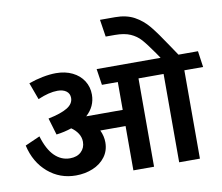

<svg xmlns="http://www.w3.org/2000/svg" viewBox="-101 -1127 1447 1250"><g transform="rotate(-10 622.5 -501.5)"><path d="M1121.1 0H983.9V-584H817.9V0H681.2V-293H514.2Q533.2 -252.9 533.2 -211.9Q533.2 -156.7 502.7 -116Q472.2 -75.2 420.7 -53.7Q369.1 -32.2 308.1 -32.2Q202.1 -32.2 123.5 -99.6Q44.9 -167 19 -280.8L117.2 -324.2Q144 -234.4 188 -191.7Q231.9 -148.9 289.1 -148.9Q335.9 -148.9 363 -174.6Q390.1 -200.2 390.1 -240.2Q390.1 -270 374 -295.4Q357.9 -320.8 330.1 -339.8Q283.2 -323.7 229 -316.9L195.8 -428.2Q279.8 -445.3 321.8 -470.7Q363.8 -496.1 363.8 -535.2Q363.8 -564 342.3 -580.1Q320.8 -596.2 284.2 -596.2Q228 -596.2 153.8 -564L112.8 -675.8Q156.7 -691.9 205.3 -701.4Q253.9 -710.9 293.9 -710.9Q355 -710.9 402.1 -688Q449.2 -665 475.1 -624.5Q501 -584 501 -533.2Q501 -455.1 439.9 -399.9H681.2V-584H576.2L560.1 -690.9H982.9Q971.7 -706.1 959 -726.1Q913.1 -792 885.5 -823Q857.9 -854 817.9 -871.6Q777.8 -889.2 715.8 -889.2H654.8L637.2 -1002.9H736.8Q811 -1002.9 863.5 -974.4Q916 -945.8 955.6 -897.9Q995.1 -850.1 1058.1 -754.9L1101.1 -690.9H1230L1245.1 -584H1121.1Z"/></g></svg>

Font: Kadwa
Style: Regular
Weight: 400
Designer: Sol Matas
Foundry: Sol Matas
Version: Version 1.000;PS 001.000;hotconv 1.0.70;makeotf.lib2.5.58329